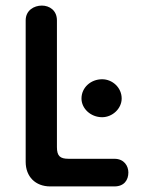

<svg xmlns="http://www.w3.org/2000/svg" viewBox="-20 -668 528 688"><path d="M390 0C425 0 440 -23 440 -50C440 -73 425 -99 390 -99H226C195 -99 184 -109 184 -141V-595C184 -631 157 -648 130 -648C102 -648 72 -631 72 -595V-88C72 -35 107 0 160 0ZM346 -248C383 -248 416 -279 416 -315C416 -354 383 -384 346 -384C305 -384 272 -354 272 -315C272 -279 305 -248 346 -248Z"/></svg>

Font: Dongle
Style: Regular
Weight: 400
Designer: Yanghee Ryu
Foundry: Yanghee Ryu
Version: Version 2.000